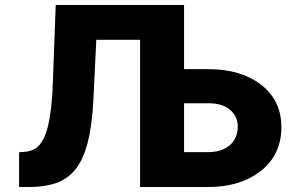

<svg xmlns="http://www.w3.org/2000/svg" viewBox="-20 -747 1180 767"><path d="M98.1 0H56.2V-138.7L74.7 -140.1Q100.6 -141.6 120.1 -152.8Q138.7 -163.1 154.3 -193.4Q169.4 -223.1 178.2 -275.4Q188.5 -335.4 190.9 -412.6L202.6 -727.1H594.2V-587.9H364.7L353 -348.1Q348.1 -245.6 330.1 -177.2Q312.5 -109.4 281.7 -70.8Q250.5 -32.2 205.1 -16.1Q159.2 0 98.1 0ZM649.4 -334.5V-470.7H811.5Q900.4 -470.7 966.3 -441.9Q1032.7 -412.6 1068.4 -361.3Q1104.5 -308.6 1104 -238.3Q1104.5 -168 1068.4 -113.8Q1032.7 -61 966.3 -30.3Q900.4 0 811.5 0H539.6V-727.1H715.3V-139.2H811.5Q849.1 -139.2 876.5 -152.8Q902.3 -165.5 916.5 -189Q930.2 -212.9 929.7 -239.7Q930.7 -280.3 899.9 -307.6Q870.1 -334.5 811.5 -334.5Z"/></svg>

Font: My Font
Style: Regular
Weight: 500
Designer: Rasmus Andersson
Foundry: rsms
Version: Version 0.001